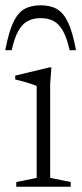

<svg xmlns="http://www.w3.org/2000/svg" viewBox="-30 -705 308 725"><path d="M164 -450.5 159.5 -388V-33.5L237 -17.5V0H31.5V-17.5L108.5 -33.5V-380.5Q103 -383 89.5 -387.5Q76 -392 59.5 -396.8Q43 -401.5 27.5 -405V-419.5L156.5 -450.5ZM123.5 -636.5Q95 -636.5 74.2 -625.2Q53.5 -614 39 -587.8Q24.5 -561.5 14 -515.5H-10Q2.5 -582.5 19.5 -619.2Q36.5 -656 61.5 -670.5Q86.5 -685 123.5 -685Q160.5 -685 185.5 -670.5Q210.5 -656 227.5 -619.2Q244.5 -582.5 257 -515.5H233Q222.5 -561.5 208 -587.8Q193.5 -614 173 -625.2Q152.5 -636.5 123.5 -636.5Z"/></svg>

Font: Newsreader 16pt Light
Style: Regular
Weight: 300
Designer: Hugues Gentile
Foundry: Production Type
Version: Version 1.003